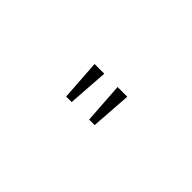

<svg xmlns="http://www.w3.org/2000/svg" viewBox="50 -1125 950 950"><g transform="rotate(45 525.0 -650.0)"><path d="M408 -757H476L461 -543.5H422.5ZM569 -757H637L622 -543.5H583.5Z"/></g></svg>

Font: League Mono Extended UltraLight
Style: Regular
Weight: 200
Width: 9
Designer: Tyler Finck
Foundry: The League of Moveable Type / Tyler Finck
Version: Version 2.210